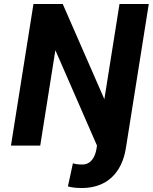

<svg xmlns="http://www.w3.org/2000/svg" viewBox="-20 -731 767 964"><path d="M35 0H182L258 -479L467 0L465 13C458 59 436 95 393 95C374 95 360 93 346 89L321 205C344 211 363 213 391 213C515 213 592 138 612 13L727 -711H580L504 -233L295 -711H148Z"/></svg>

Font: Asimov Pro
Style: BdObl
Weight: 700
Designer: Google
Version: Version 2.000980; 2014